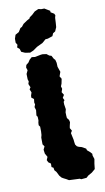

<svg xmlns="http://www.w3.org/2000/svg" viewBox="-149 -1024 601 1094"><g transform="rotate(-15 152.0 -477.0)"><path d="M186 23 178 18 147 14 117 10 103 0 90 -8 80 -15 70 -29 60 -54 51 -66 50 -81 40 -88 42 -108 29 -119 24 -133 33 -150 23 -172 22 -195 32 -212 24 -226 27 -265 32 -279 35 -299 37 -327 31 -337 33 -351 37 -364 38 -385 33 -394 39 -424 35 -443 42 -457 40 -468 44 -488 31 -500 33 -512 40 -528 34 -548 42 -558 35 -579 41 -593 38 -606 40 -637 51 -656 47 -673 52 -687 67 -697 78 -711 93 -722 112 -718 147 -722H157L179 -717L192 -705L204 -700L212 -681L219 -672L222 -654L221 -631L229 -599L218 -575L226 -559L218 -532L211 -518L214 -503L206 -485L215 -467L204 -452L210 -437L203 -429L202 -414L204 -385L198 -368L197 -349V-335L206 -321L208 -308L201 -287L198 -275L206 -258L197 -246L200 -221L202 -205V-193L203 -177L210 -165L220 -159L234 -154L241 -150L258 -138L260 -128L273 -115L284 -101L283 -91L288 -69L281 -43L275 -13L254 2L230 13L217 23ZM91 -749 63 -756 43 -767 39 -785 27 -797 33 -811 26 -825 28 -848 37 -869 59 -879 74 -899 84 -903 97 -917 122 -931 138 -938 141 -944 158 -954 177 -969 200 -977 217 -972 234 -971 263 -950V-941L281 -928L285 -918L280 -904L276 -875L272 -851L260 -829L246 -822L238 -807L209 -800H195L173 -784L138 -771L112 -756Z"/></g></svg>

Font: Winky Rough ExtraBold
Style: Regular
Weight: 800
Designer: Simon Atzbach
Foundry: typofactur
Version: Version 1.206; ttfautohint (v1.8.4.7-5d5b)